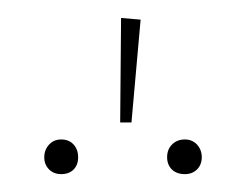

<svg xmlns="http://www.w3.org/2000/svg" viewBox="-20 -839 277 216"><path d="M116.2 -818.8 138.2 -816.9 127.9 -701.2H115.2ZM48.8 -682.1Q57.6 -682.1 62.7 -676.5Q67.9 -670.9 67.9 -662.1Q67.9 -653.3 62.7 -648.2Q57.6 -643.1 48.8 -643.1Q40.5 -643.1 35.2 -648.4Q29.8 -653.8 29.8 -662.1Q29.8 -670.4 35.2 -676.3Q40.5 -682.1 48.8 -682.1ZM188 -682.1Q196.3 -682.1 201.7 -676.3Q207 -670.4 207 -662.1Q207 -653.8 201.7 -648.4Q196.3 -643.1 188 -643.1Q178.7 -643.1 173.3 -648.4Q168 -653.8 168 -662.1Q168 -670.9 173.6 -676.5Q179.2 -682.1 188 -682.1Z"/></svg>

Font: Fira Sans Compressed Thin
Style: Regular
Weight: 100
Width: 1
Designer: Carrois Corporate & Edenspiekermann AG
Foundry: Carrois Corporate GbR & Edenspiekermann AG
Version: Version 4.203;PS 004.203;hotconv 1.0.88;makeotf.lib2.5.64775